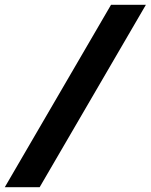

<svg xmlns="http://www.w3.org/2000/svg" viewBox="-67 -754 631 804"><path d="M398 -734H544L99 30H-47Z"/></svg>

Font: CBA Beacon Sans Extra Bold
Style: Italic
Weight: 800
Italic angle: -13°
Designer: Wei Huang
Foundry: Wei Huang
Version: Version 1.002